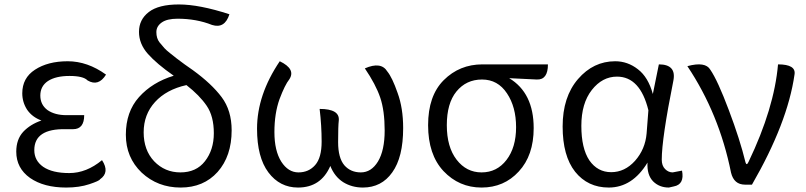

<svg xmlns="http://www.w3.org/2000/svg" viewBox="-20 -829 3618 862"><path d="M277 13Q177 13 115 -30Q53 -74 53 -148Q53 -203 84 -237Q116 -271 166 -288Q125 -303 102 -336Q80 -370 80 -410Q80 -479 137 -516Q195 -554 284 -554Q373 -554 456 -494Q422 -439 373 -468Q354 -488 292 -488Q230 -488 195 -465Q161 -442 161 -400Q161 -359 193 -335Q226 -312 278 -312H358Q358 -249 308 -249H275Q134 -252 134 -155Q134 -108 174 -80Q215 -52 291 -52Q368 -52 438 -110Q474 -55 429 -24Q426 -17 381 -2Q336 13 277 13Z M957 -57Q894 13 791 13Q688 13 616 -54Q545 -122 545 -224Q545 -327 604 -393Q664 -460 760 -489Q684 -542 644 -587Q604 -632 604 -686Q604 -741 648 -775Q692 -809 783 -809Q875 -809 1010 -765Q989 -699 932 -717Q862 -745 777 -745Q730 -745 706 -728Q682 -711 682 -685Q682 -657 696 -639Q710 -622 718 -613Q726 -604 745 -589Q764 -574 774 -566Q784 -559 809 -540Q835 -522 846 -514Q930 -453 975 -393Q1020 -333 1020 -244Q1020 -128 957 -57ZM672 -105Q720 -55 790 -55Q861 -55 900 -105Q940 -156 940 -231Q940 -307 908 -354Q876 -401 817 -447Q727 -427 676 -371Q625 -315 625 -235Q625 -155 672 -105Z M1318 13Q1236 13 1185 -55Q1134 -123 1134 -251Q1134 -403 1236 -554Q1309 -519 1279 -473Q1259 -448 1235 -384Q1212 -320 1212 -236Q1212 -152 1243 -103Q1274 -55 1320 -55Q1366 -55 1395 -88Q1424 -121 1424 -193Q1424 -265 1415 -340Q1506 -340 1501 -288Q1498 -263 1498 -191Q1498 -120 1526 -87Q1554 -55 1600 -55Q1647 -55 1677 -104Q1707 -154 1707 -243Q1707 -332 1687 -391Q1667 -450 1618 -522Q1691 -554 1719 -508Q1741 -481 1765 -412Q1790 -344 1790 -254Q1790 -123 1741 -55Q1693 13 1609 13Q1560 13 1521 -11Q1482 -36 1463 -84Q1421 13 1318 13Z M1971 -61Q1902 -135 1902 -267Q1902 -399 1972 -469Q2043 -540 2146 -540H2440Q2440 -470 2390 -472L2266 -478Q2376 -412 2376 -254Q2376 -131 2309 -59Q2243 13 2142 13Q2041 13 1971 -61ZM2142 -55Q2211 -55 2254 -111Q2297 -167 2297 -258Q2297 -349 2256 -410Q2215 -472 2144 -472Q2073 -472 2029 -418Q1986 -365 1986 -267Q1986 -169 2030 -112Q2074 -55 2142 -55Z M2713 13Q2619 13 2562 -58Q2506 -129 2506 -261Q2506 -394 2575 -474Q2644 -554 2742 -554Q2798 -554 2844 -518Q2890 -483 2911 -407L2938 -540Q3018 -540 3003 -466Q2951 -207 2951 -112Q2951 -85 2966 -70Q2981 -55 3000 -55L3042 -63Q3054 -1 3005 8L2983 13Q2940 13 2912 -15Q2884 -44 2887 -99Q2819 13 2713 13ZM2626 -109Q2663 -56 2724 -56Q2785 -56 2831 -107Q2877 -159 2883 -230L2891 -334Q2854 -485 2750 -485Q2684 -485 2637 -425Q2590 -365 2590 -264Q2590 -163 2626 -109Z M3325 0Q3275 0 3262 -54Q3209 -318 3066 -532Q3147 -554 3169 -516Q3202 -468 3252 -335Q3302 -203 3327 -100Q3332 -83 3341 -103Q3456 -343 3473 -540Q3555 -540 3547 -494Q3516 -277 3356 0Z"/></svg>

Font: Swei Half Moon CJK TC
Style: DemiLight
Weight: 350
Version: Version 2.125